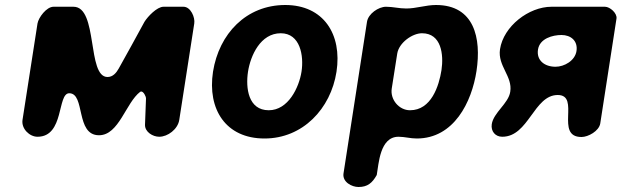

<svg xmlns="http://www.w3.org/2000/svg" viewBox="-20 -547 2486 768"><path d="M410 -239C327 -239 373 -520 274 -520H194C166 -520 134 -477 130 -453L70 -67C65 -32 98 0 130 0C238 0 208 -174 257 -174C322 -174 281 -6 376 -6C456 -6 483 -136 541 -180C542 -180 544 -181 545 -181C554 -181 564 -162 564 -153L560 -47C560 -19 591 0 617 0C651 0 691 -30 697 -67L757 -453C761 -477 743 -520 714 -520H634C608 -520 571 -481 558 -460C543 -432 471 -301 455 -273C445 -255 431 -239 410 -239Z M832 -260C809 -110 883 7 1038 7C1191 7 1303 -112 1326 -260C1349 -410 1274 -527 1121 -527C965 -527 856 -412 832 -260ZM972 -260C982 -325 1022 -414 1103 -414C1181 -414 1196 -324 1186 -260C1176 -197 1133 -106 1055 -106C973 -106 962 -195 972 -260Z M1524 -520C1494 -520 1453 -492 1448 -460L1354 147C1349 181 1387 201 1414 201C1450 201 1469 185 1487 153C1495 109 1499 0 1574 0C1599 0 1621 7 1647 7C1796 7 1867 -139 1886 -263C1906 -395 1877 -527 1724 -527C1683 -527 1645 -513 1605 -513C1576 -513 1552 -520 1524 -520ZM1668 -414C1746 -414 1755 -328 1746 -267C1736 -203 1705 -106 1620 -106C1576 -106 1540 -149 1547 -193L1569 -333C1576 -376 1629 -414 1668 -414Z M1947 -50C1943 -22 1961 0 1989 0C2095 0 2115 -167 2211 -167C2303 -167 2198 1 2306 1C2333 1 2376 -23 2381 -53L2446 -473C2449 -494 2420 -520 2400 -520H2186C2095 -520 1994 -442 1980 -350C1970 -283 2031 -242 2021 -180C2014 -133 1954 -97 1947 -50ZM2132 -349C2139 -393 2190 -407 2226 -407C2263 -407 2292 -384 2286 -343C2280 -304 2237 -280 2202 -280C2159 -280 2125 -305 2132 -349Z"/></svg>

Font: Asimov Print
Style: Regular
Weight: 500
Designer: Google
Version: Version 2.000980: 2014